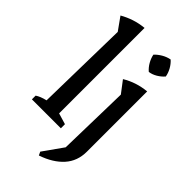

<svg xmlns="http://www.w3.org/2000/svg" viewBox="-283 -818 1093 1093"><g transform="rotate(45 263.5 -271.5)"><path d="M19 0V-30Q31 -38 46 -44Q61 -50 82 -55L93 -617L38 -694Q71 -713 107.5 -725Q144 -737 185 -741V-53L252 -33V0ZM273 198 263 177 348 57 358 -377 304 -448Q337 -468 373.5 -480Q410 -492 451 -496V-11Q451 65 404.5 117Q358 169 273 198ZM417 -719Q436 -702 449 -678.5Q462 -655 466 -631Q450 -612 426.5 -598Q403 -584 379 -581Q360 -597 346.5 -620.5Q333 -644 328 -669Q345 -687 368 -700.5Q391 -714 417 -719Z"/></g></svg>

Font: Piazzolla Medium
Style: Regular
Weight: 500
Designer: Juan Pablo del Peral
Foundry: Huerta Tipografica
Version: Version 1.330